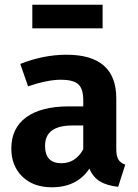

<svg xmlns="http://www.w3.org/2000/svg" viewBox="-20 -778 585 814"><path d="M415 -658H117V-758H415ZM473 -147Q473 -116 482 -101.5Q491 -87 511 -80L481 14Q434 9 404.5 -8.5Q375 -26 359 -63Q306 16 200 16Q121 16 74.5 -29.5Q28 -75 28 -148Q28 -235 91.5 -281Q155 -327 272 -327H333V-353Q333 -402 311.5 -421Q290 -440 239 -440Q181 -440 99 -412L66 -507Q165 -546 262 -546Q473 -546 473 -361ZM240 -86Q300 -86 333 -145V-246H287Q171 -246 171 -160Q171 -86 240 -86Z"/></svg>

Font: Fira Sans SemiBold
Style: Regular
Weight: 600
Designer: bBox Type GmbH & Carrois Corporate GbR & Edenspiekermann AG
Foundry: bBox Type GmbH & Carrois Corporate GbR & Edenspiekermann AG
Version: Version 4.301;PS 004.301;hotconv 1.0.88;makeotf.lib2.5.64775